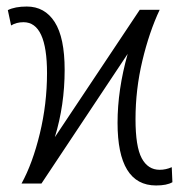

<svg xmlns="http://www.w3.org/2000/svg" viewBox="-20 -562 558 588"><path d="M124 -338Q124 -494 52 -494Q30 -494 14 -484L4 -531Q26 -542 62 -542Q117 -542 147.5 -494.5Q178 -447 178 -348Q178 -240 148 -142L408 -532H469Q437 -464 416 -376Q395 -288 395 -197Q395 -113 414 -77.5Q433 -42 469 -42Q488 -42 506 -50L508 -4Q491 6 458 6Q340 6 340 -186Q340 -287 371 -397L107 0H46Q80 -62 102 -153Q124 -244 124 -338Z"/></svg>

Font: Noto Sans Display Light Narrow
Style: Regular
Weight: 300
Width: 4
Designer: Monotype Design team
Foundry: Monotype Imaging Inc.
Version: Version 1.000